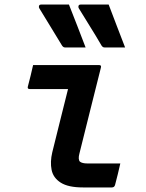

<svg xmlns="http://www.w3.org/2000/svg" viewBox="-20 -821 640 841"><path d="M282 -801Q301 -754 319 -706.5Q337 -659 355 -613H267Q261 -613 258 -615Q255 -617 252 -621Q223 -669 200.5 -705.5Q178 -742 152 -785Q149 -790 151 -795.5Q153 -801 160 -801ZM456 -801Q474 -754 492 -706.5Q510 -659 528 -613H440Q434 -613 431 -615Q428 -617 425 -621Q397 -669 374 -705.5Q351 -742 325 -785Q322 -790 324 -795.5Q326 -801 333 -801ZM125 -536H414Q425 -536 422 -525Q398 -431 375 -337.5Q352 -244 328 -149Q321 -123 330 -113Q340 -105 363 -105H507Q502 -82 496 -58Q490 -34 484 -11Q481 0 470 0H343Q279 0 246 -21Q213 -42 206 -77Q199 -112 209 -154Q226 -225 243.5 -293Q261 -361 278 -431H110Q99 -431 102 -442Q108 -465 114 -489Q120 -513 125 -536Z"/></svg>

Font: Recursive Mn Lnr St SmB
Style: Italic
Weight: 600
Italic angle: -15°
Monospace: yes
Version: Version 1.079;hotconv 1.0.112;makeotfexe 2.5.65598; ttfautoh